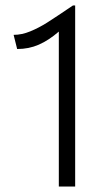

<svg xmlns="http://www.w3.org/2000/svg" viewBox="-20 -685 392 705"><path d="M43 -505 30 -557Q60 -557 91.5 -570Q123 -583 153 -602Q183 -621 248 -665H256V0H196V-569Q159 -537 122.5 -521Q86 -505 43 -505Z"/></svg>

Font: Bellota Text
Style: Regular
Weight: 400
Designer: Kemie Guaida
Foundry: Kemie Guaida
Version: Version 4.001